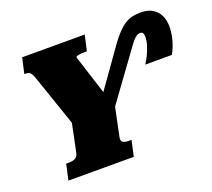

<svg xmlns="http://www.w3.org/2000/svg" viewBox="-121 -877 1143 1035"><g transform="rotate(-20 450.0 -359.5)"><path d="M778 -719Q819 -719 846 -703Q873 -687 886.5 -659Q900 -631 900 -595Q900 -566 894 -537.5Q888 -509 878.5 -485.5Q869 -462 860 -446H707Q718 -462 730 -486Q742 -510 750.5 -537.5Q759 -565 759 -587Q759 -601 754.5 -608.5Q750 -616 738 -616Q729 -616 719 -610Q709 -604 697 -590Q685 -576 668 -552L452 -255L480 -305L443 -126Q440 -112 444.5 -104Q449 -96 459.5 -93Q470 -90 483 -90H499L479 0H104L124 -90H140Q160 -90 175 -97Q190 -104 195 -126L232 -305L237 -261L129 -576Q123 -593 117.5 -603Q112 -613 103.5 -617Q95 -621 82 -621H77L97 -710H456L436 -621H424Q407 -621 396 -619.5Q385 -618 379 -616Q373 -614 372 -610L461 -331L393 -312L598 -601Q622 -635 643.5 -657.5Q665 -680 686 -694Q707 -708 729.5 -713.5Q752 -719 778 -719Z"/></g></svg>

Font: Roboto Serif 20pt Black
Style: Italic
Weight: 900
Italic angle: -10°
Version: Version 1.008